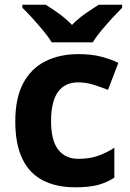

<svg xmlns="http://www.w3.org/2000/svg" viewBox="-20 -786 554 816"><path d="M300 10Q219 10 162 -19.5Q105 -49 75 -111Q45 -173 45 -270Q45 -370 79 -433Q113 -496 173.5 -526Q234 -556 313 -556Q369 -556 410.5 -545Q452 -534 483 -519L439 -404Q404 -418 373.5 -427Q343 -436 313 -436Q197 -436 197 -271Q197 -189 227.5 -150Q258 -111 313 -111Q360 -111 396 -123.5Q432 -136 466 -158V-31Q432 -9 394.5 0.5Q357 10 300 10ZM200 -606Q186 -629 163.5 -656Q141 -683 117.5 -709Q94 -735 75 -753V-766H174Q200 -750 230 -728.5Q260 -707 286 -680Q312 -707 343 -728.5Q374 -750 400 -766H499V-753Q481 -735 457 -709Q433 -683 410.5 -656Q388 -629 374 -606Z"/></svg>

Font: Noto Sans Bamum
Style: Regular
Weight: 400
Designer: Monotype Design Team
Foundry: Monotype Imaging Inc.
Version: Version 2.001